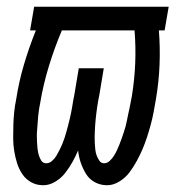

<svg xmlns="http://www.w3.org/2000/svg" viewBox="-20 -540 540 568"><path d="M108 8Q88 8 72 -1Q56 -10 46 -25Q36 -40 30.5 -57.5Q25 -75 22 -93.5Q19 -112 19 -131.5Q19 -151 19.5 -170Q20 -189 22 -208.5Q24 -228 28 -247Q36 -299 51 -349.5Q66 -400 86 -450H69L81 -520H479L467 -450H450Q454 -400 452 -348.5Q450 -297 441 -245Q438 -227 434.5 -208.5Q431 -190 426 -171.5Q421 -153 415 -134.5Q409 -116 401.5 -98.5Q394 -81 384.5 -63.5Q375 -46 363 -30Q351 -14 333 -3Q315 8 297 8Q277 8 260.5 -1Q244 -10 234.5 -25.5Q225 -41 219 -58.5Q213 -76 211 -95Q204 -78 194.5 -61Q185 -44 173 -28.5Q161 -13 143.5 -2.5Q126 8 108 8ZM117 -57Q126 -57 134 -64Q142 -71 147 -79.5Q152 -88 156.5 -97Q161 -106 164.5 -114.5Q168 -123 171 -132Q174 -141 176.5 -150.5Q179 -160 181.5 -169Q184 -178 186 -187Q188 -196 190 -205Q192 -214 193.5 -223.5Q195 -233 196.5 -242Q198 -251 200 -260L213 -338H287L274 -260Q272 -251 270.5 -242Q269 -233 267.5 -223.5Q266 -214 265 -205Q264 -196 263 -187Q262 -178 261.5 -169Q261 -160 260.5 -151Q260 -142 260 -133Q260 -124 260.5 -115Q261 -106 262 -97Q263 -88 266 -80Q269 -72 274 -64.5Q279 -57 288 -57Q297 -57 304.5 -64Q312 -71 317 -79Q322 -87 326 -95.5Q330 -104 333.5 -113Q337 -122 340 -130.5Q343 -139 346 -148Q349 -157 351.5 -166Q354 -175 355.5 -183.5Q357 -192 359 -201Q361 -210 363 -219Q365 -228 366.5 -237Q368 -246 370 -255Q378 -304 380 -353Q382 -402 378 -450H163Q141 -398 124.5 -344Q108 -290 99 -236Q97 -227 95.5 -217Q94 -207 93 -197Q92 -187 91.5 -177.5Q91 -168 90 -158Q89 -148 89 -138.5Q89 -129 89.5 -119.5Q90 -110 91 -100.5Q92 -91 94.5 -82Q97 -73 102 -65Q107 -57 117 -57Z"/></svg>

Font: Iosevka
Style: Italic
Weight: 400
Italic angle: -9°
Monospace: yes
Designer: Belleve Invis
Foundry: Belleve Invis
Version: Version 32.5.0; ttfautohint (v1.8.4)